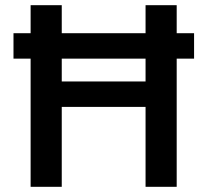

<svg xmlns="http://www.w3.org/2000/svg" viewBox="-20 -720 799 740"><path d="M32 -494V-592H728V-494ZM541 0V-700H661V0ZM98 0V-700H218V0ZM201 -308V-406H564V-308Z"/></svg>

Font: DM Sans 36pt SemiBold
Style: Regular
Weight: 600
Designer: Colophon Foundry, Jonny Pinhorn
Foundry: Colophon Foundry
Version: Version 4.004;gftools[0.9.30]